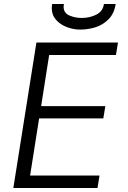

<svg xmlns="http://www.w3.org/2000/svg" viewBox="-20 -937 640 957"><path d="M161.5 -725H568L558 -663H225L185 -408H505L495 -347H175L130 -62H476L466 0H46.5ZM238 -896Q238 -907 240 -917H298.5Q297 -909.5 297 -903.5Q297 -872.5 325.5 -860Q354 -847.5 387.5 -847.5Q427 -847.5 460 -864Q493 -880.5 498 -917H556.5Q549.5 -870 521.5 -841.5Q493.5 -813 456 -801.2Q418.5 -789.5 379.5 -789.5Q347 -789.5 314.2 -801.5Q281.5 -813.5 259.8 -837.8Q238 -862 238 -896Z"/></svg>

Font: JuliaMono Light
Style: Italic
Weight: 300
Italic angle: -9°
Monospace: yes
Designer: cormullion
Foundry: corm
Version: Version 0.054; ttfautohint (v1.8.4)